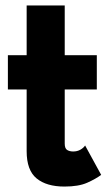

<svg xmlns="http://www.w3.org/2000/svg" viewBox="-20 -680 392 706"><path d="M217 6Q151 6 114.5 -24Q78 -54 78 -124V-351H9V-477H78V-660H218V-477H336V-351H218V-152Q218 -134 227 -128.5Q236 -123 249 -123Q264 -123 275.5 -129.5Q287 -136 293 -145L352 -37Q332 -22 300.5 -8Q269 6 217 6Z"/></svg>

Font: Lil Grotesk Black
Style: Regular
Weight: 900
Designer: Bastien Sozeau
Foundry: NBR — Bastien Sozeau
Version: Version 3.003; ttfautohint (v1.8.4.7-5d5b);gftools[0.9.33]